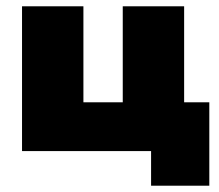

<svg xmlns="http://www.w3.org/2000/svg" viewBox="-20 -480 695 610"><path d="M565 -155V-460H370V-155H245V-460H50V0H460V110H645V-155Z"/></svg>

Font: Jost Black
Style: Regular
Weight: 900
Version: Version 3.710